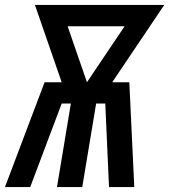

<svg xmlns="http://www.w3.org/2000/svg" viewBox="-37 -755 683 775"><path d="M-17 0 143 -423H212L104 -735H626L416 -423H485L505 0H403L388 -337H351L295 0H193L249 -337H212L85 0ZM314 -423 466 -649H236Z"/></svg>

Font: Iosevka Extended Oblique
Style: Bold
Weight: 700
Width: 7
Italic angle: -9°
Monospace: yes
Designer: Belleve Invis
Foundry: Belleve Invis
Version: Version 32.5.0; ttfautohint (v1.8.4)